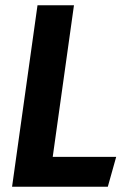

<svg xmlns="http://www.w3.org/2000/svg" viewBox="-20 -712 492 732"><path d="M181 -114H423L391 0H26L123 -692H262Z"/></svg>

Font: Fira Sans Condensed SemiBold
Style: Italic
Weight: 600
Width: 3
Italic angle: -8°
Designer: bBox Type GmbH & Carrois Corporate GbR & Edenspiekermann AG
Foundry: bBox Type GmbH & Carrois Corporate GbR & Edenspiekermann AG
Version: Version 4.301